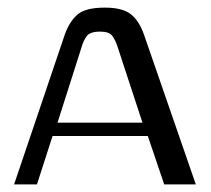

<svg xmlns="http://www.w3.org/2000/svg" viewBox="-20 -484 554 504"><path d="M17 0 150 -393Q162 -427 183 -445.5Q204 -464 255 -464Q301 -464 323 -447Q345 -430 358 -393L494 0H411L368 -127H118L77 0ZM131 -162H354L288 -363Q283 -378 275 -389.5Q267 -401 243 -401Q216 -401 207.5 -389Q199 -377 195 -363Z"/></svg>

Font: Genos
Style: Regular
Weight: 400
Designer: Robert E. Leuschke
Foundry: Robert E. Leuschke
Version: Version 1.010